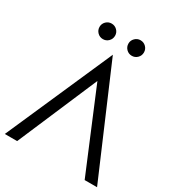

<svg xmlns="http://www.w3.org/2000/svg" viewBox="-199 -971 1004 1093"><g transform="rotate(30 303.0 -424.5)"><path d="M307.1 -698.2 606.4 0H524.9L305.7 -524.9L81.1 0H0ZM352.1 -798.3Q352.1 -818.8 367.2 -833.7Q382.3 -848.6 402.8 -848.6Q424.3 -848.6 439.2 -833.7Q454.1 -818.8 454.1 -797.9Q454.1 -776.4 439.2 -761.5Q424.3 -746.6 403.3 -746.6Q381.8 -746.6 366.9 -761.7Q352.1 -776.9 352.1 -798.3ZM177.2 -834Q192.4 -848.6 212.9 -848.6Q234.4 -848.6 249.3 -833.7Q264.2 -818.8 264.2 -797.9Q264.2 -776.4 249.3 -761.5Q234.4 -746.6 213.4 -746.6Q191.9 -746.6 177 -761.7Q162.1 -776.9 162.1 -798.3Q162.1 -818.8 177.2 -834Z"/></g></svg>

Font: NMS Futura Pro Book
Style: Regular
Weight: 400
Designer: Blend3rman
Version: Version 0.1